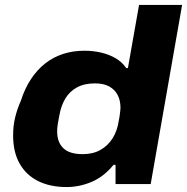

<svg xmlns="http://www.w3.org/2000/svg" viewBox="-20 -744 756 776"><path d="M249 12Q183 12 134.5 -12Q86 -36 59.5 -82.5Q33 -129 33 -197Q33 -236 41.5 -270.5Q50 -305 64 -336Q80 -386 105 -424Q130 -462 162.5 -487.5Q195 -513 235 -526Q275 -539 321 -539Q356 -539 388.5 -531.5Q421 -524 447.5 -508.5Q474 -493 490 -469H497L542 -724H716L589 0H447V-78H439Q400 -30 350.5 -9Q301 12 249 12ZM314 -121Q356 -121 386 -138Q416 -155 435 -185Q454 -215 460 -256Q463 -270 464 -279.5Q465 -289 466 -296Q467 -303 467 -308Q467 -338 455.5 -360Q444 -382 421.5 -394.5Q399 -407 364 -407Q321 -407 291.5 -391Q262 -375 244.5 -346.5Q227 -318 220 -278Q216 -258 214 -246Q212 -234 211.5 -226.5Q211 -219 211 -213Q211 -169 236 -145Q261 -121 314 -121Z"/></svg>

Font: Archivo SemiExpanded ExtraBold
Style: Italic
Weight: 800
Width: 6
Italic angle: -10°
Designer: Hector Gatti
Foundry: Omnibus-Type
Version: Version 2.001